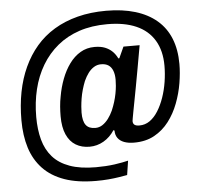

<svg xmlns="http://www.w3.org/2000/svg" viewBox="-57 -757 1004 970"><g transform="rotate(-5 445.0 -272.0)"><path d="M392 154Q298 154 231.5 130.5Q165 107 123 62.5Q81 18 61.5 -44Q42 -106 42 -184Q42 -260 55 -327Q68 -394 94.5 -451.5Q121 -509 160 -554.5Q199 -600 252 -632Q305 -664 371 -681Q437 -698 516 -698Q599 -698 663.5 -678.5Q728 -659 772.5 -621Q817 -583 839.5 -527Q862 -471 862 -398Q862 -353 853.5 -301.5Q845 -250 826 -200Q807 -150 776.5 -110Q746 -70 702.5 -46Q659 -22 600 -22Q570 -22 549 -30Q528 -38 517 -53.5Q506 -69 506 -91L501 -94Q478 -59 445 -40Q412 -21 374 -21Q334 -21 304 -39Q274 -57 257.5 -94Q241 -131 241 -187Q241 -211 243 -236.5Q245 -262 250 -287Q258 -333 274 -375Q290 -417 314 -450Q338 -483 370 -502Q402 -521 442 -521Q473 -521 494.5 -512.5Q516 -504 531.5 -489Q547 -474 557 -453H562L588 -510H670L649 -392Q640 -342 632.5 -301.5Q625 -261 619 -230Q613 -199 609 -177.5Q605 -156 603 -144.5Q601 -133 601 -131Q601 -118 609 -112Q617 -106 634 -106Q663 -106 686.5 -122.5Q710 -139 728.5 -168.5Q747 -198 760 -235.5Q773 -273 779.5 -314.5Q786 -356 786 -396Q786 -472 754.5 -524.5Q723 -577 663 -603.5Q603 -630 516 -630Q437 -630 374 -609Q311 -588 263 -548.5Q215 -509 182.5 -454.5Q150 -400 134 -334Q118 -268 118 -194Q118 -130 132 -78.5Q146 -27 178 9.5Q210 46 264 65.5Q318 85 397 85Q421 85 445.5 83.5Q470 82 491.5 79Q513 76 531 72.5Q549 69 561 66L550 138Q533 141 508.5 145Q484 149 454.5 151.5Q425 154 392 154ZM411 -113Q431 -113 447.5 -124Q464 -135 477.5 -153Q491 -171 501 -193Q510 -214 516.5 -235Q523 -256 527 -277Q531 -298 532.5 -316Q534 -334 534 -347Q534 -374 526.5 -393Q519 -412 504.5 -421.5Q490 -431 467 -431Q447 -431 430.5 -420.5Q414 -410 401.5 -393Q389 -376 379 -354Q371 -334 364.5 -311.5Q358 -289 354.5 -267Q351 -245 349.5 -226.5Q348 -208 348 -196Q348 -153 363 -133Q378 -113 411 -113Z"/></g></svg>

Font: Archivo SemiCondensed SemiBold
Style: Italic
Weight: 600
Width: 4
Italic angle: -10°
Designer: Hector Gatti
Foundry: Omnibus-Type
Version: Version 2.001